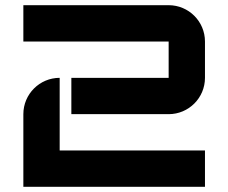

<svg xmlns="http://www.w3.org/2000/svg" viewBox="-20 -720 880 740"><path d="M770 -560C770 -637.3 707.3 -700 630 -700H70V-560H630V-420H255V-280H630C707.3 -280 770 -342.7 770 -420ZM70 0H770V-140H210V-420C132.7 -420 70 -357.3 70 -280Z"/></svg>

Font: Abstante
Style: Regular
Weight: 500
Designer: Valerio Brotto (Silverblur_type)
Version: Version 1.000;Glyphs 3.1.2 (3151)